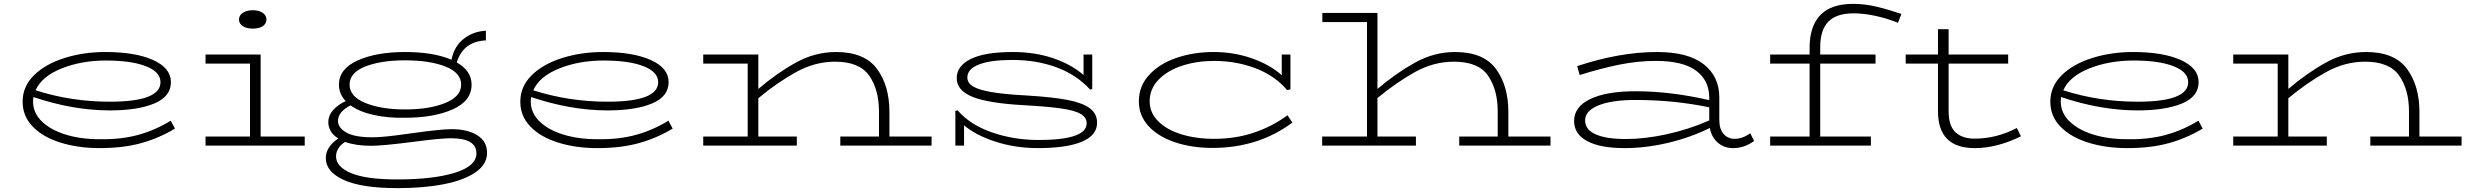

<svg xmlns="http://www.w3.org/2000/svg" viewBox="-20 -753 12765 993"><path d="M885 -88Q804 -39 711 -13Q618 13 495 13Q384 13 293 -15.5Q202 -44 149.5 -98Q97 -152 97 -227Q97 -306 156 -364Q215 -422 313.5 -453Q412 -484 525 -484Q680 -484 772 -442.5Q864 -401 864 -328Q864 -254 778.5 -218Q693 -182 548 -182Q358 -182 153 -251Q151 -237 151 -228Q151 -170 195.5 -126Q240 -82 318 -57.5Q396 -33 495 -33Q608 -31 697 -56Q786 -81 863 -129ZM164 -286Q348 -227 548 -227Q810 -227 810 -328Q810 -381 734.5 -410.5Q659 -440 528 -440Q401 -440 298.5 -399Q196 -358 164 -286Z M1216 -652Q1216 -673 1235.5 -686.5Q1255 -700 1287 -700Q1320 -700 1339 -686.5Q1358 -673 1358 -652Q1358 -631 1339.5 -618Q1321 -605 1287 -605Q1255 -605 1235.5 -618Q1216 -631 1216 -652ZM1556 -47V0H1043V-47H1273V-424H1043V-471H1328V-47Z M2499 37Q2499 97 2439.5 138Q2380 179 2276 199.5Q2172 220 2037 220Q1850 220 1757.5 177.5Q1665 135 1665 65Q1665 33 1683.5 7Q1702 -19 1730 -37Q1703 -53 1690.5 -75Q1678 -97 1678 -120Q1678 -157 1704 -185Q1730 -213 1768 -230Q1733 -267 1733 -315Q1733 -397 1830 -440.5Q1927 -484 2075 -484Q2222 -484 2315 -444Q2329 -514 2378.5 -552.5Q2428 -591 2493 -594V-544Q2438 -542 2399.5 -515Q2361 -488 2342 -430Q2419 -387 2419 -315Q2419 -231 2321.5 -187.5Q2224 -144 2075 -144Q1986 -142 1912.5 -158.5Q1839 -175 1793 -208Q1728 -175 1728 -127Q1728 -93 1770.5 -68Q1813 -43 1905 -43Q1951 -43 2025 -52.5Q2099 -62 2111 -64Q2260 -85 2316 -85Q2398 -85 2448.5 -53.5Q2499 -22 2499 37ZM1788 -315Q1788 -254 1869.5 -220.5Q1951 -187 2075 -187Q2201 -187 2283 -220.5Q2365 -254 2365 -315Q2365 -377 2283.5 -409Q2202 -441 2075 -441Q1950 -441 1869 -409Q1788 -377 1788 -315ZM2444 40Q2444 -38 2312 -38Q2258 -38 2114 -19Q1958 1 1900 1Q1820 1 1765 -19Q1743 -6 1730.5 13.5Q1718 33 1718 56Q1718 110 1796 142.5Q1874 175 2035 175Q2221 175 2332.5 140.5Q2444 106 2444 40Z M3459 -88Q3378 -39 3285 -13Q3192 13 3069 13Q2958 13 2867 -15.5Q2776 -44 2723.5 -98Q2671 -152 2671 -227Q2671 -306 2730 -364Q2789 -422 2887.5 -453Q2986 -484 3099 -484Q3254 -484 3346 -442.5Q3438 -401 3438 -328Q3438 -254 3352.5 -218Q3267 -182 3122 -182Q2932 -182 2727 -251Q2725 -237 2725 -228Q2725 -170 2769.5 -126Q2814 -82 2892 -57.5Q2970 -33 3069 -33Q3182 -31 3271 -56Q3360 -81 3437 -129ZM2738 -286Q2922 -227 3122 -227Q3384 -227 3384 -328Q3384 -381 3308.5 -410.5Q3233 -440 3102 -440Q2975 -440 2872.5 -399Q2770 -358 2738 -286Z M4798 -47V0H4326V-47H4526V-177Q4526 -289 4475.5 -361.5Q4425 -434 4299 -434Q4194 -434 4096 -379.5Q3998 -325 3902 -245V-47H4101V0H3617V-47H3847V-424H3617V-471H3902V-293Q3998 -375 4096.5 -429.5Q4195 -484 4304 -484Q4451 -484 4515.5 -397Q4580 -310 4580 -174V-47Z M5654 -118Q5654 -53 5575 -20Q5496 13 5348 13Q5232 13 5129.5 -20Q5027 -53 4966 -105V0H4921V-180L4933 -182Q4998 -107 5111 -68Q5224 -29 5351 -29Q5600 -29 5600 -115Q5600 -146 5569 -164Q5538 -182 5469 -192Q5400 -202 5275 -209Q5092 -219 5010 -252Q4928 -285 4928 -349Q4928 -412 5000.5 -448Q5073 -484 5219 -484Q5332 -484 5426.5 -452Q5521 -420 5584 -365V-471H5629V-292L5618 -290Q5547 -367 5443.5 -405Q5340 -443 5216 -443Q5103 -443 5043 -419.5Q4983 -396 4983 -352Q4983 -324 5012.5 -306Q5042 -288 5109.5 -276.5Q5177 -265 5292 -259Q5425 -251 5502 -236Q5579 -221 5616.5 -193Q5654 -165 5654 -118Z M6664 -119Q6488 12 6251 12Q6143 12 6056 -17.5Q5969 -47 5919.5 -101.5Q5870 -156 5870 -228Q5870 -309 5924.5 -367Q5979 -425 6067 -454.5Q6155 -484 6256 -484Q6362 -484 6455.5 -451Q6549 -418 6609 -364V-471H6654V-291L6637 -287Q6572 -363 6472 -400.5Q6372 -438 6259 -438Q6171 -438 6095 -413.5Q6019 -389 5972.5 -341.5Q5926 -294 5926 -229Q5926 -171 5969 -127Q6012 -83 6088 -59Q6164 -35 6260 -35Q6371 -35 6466.5 -67.5Q6562 -100 6639 -157Z M7999 -47V0H7527V-47H7726V-177Q7726 -289 7676 -361.5Q7626 -434 7500 -434Q7394 -434 7297.5 -380Q7201 -326 7104 -246V-47H7303V0H6818V-47H7050V-639H6819V-686H7104V-293Q7199 -374 7298 -429Q7397 -484 7505 -484Q7652 -484 7716.5 -397Q7781 -310 7781 -174V-47Z M9052 -24Q9002 13 8943 13Q8897 13 8864.5 -15Q8832 -43 8823 -91Q8721 -41 8606 -14Q8491 13 8382 13Q8256 13 8188.5 -23.5Q8121 -60 8121 -127Q8121 -201 8205 -241Q8289 -281 8439 -281Q8621 -281 8820 -235V-248Q8820 -337 8752 -387.5Q8684 -438 8544 -438Q8451 -438 8356.5 -419Q8262 -400 8150 -365L8137 -411Q8356 -484 8550 -484Q8710 -484 8791 -421Q8872 -358 8872 -249V-133Q8872 -85 8894.5 -60Q8917 -35 8950 -35Q8993 -35 9032 -64ZM8389 -34Q8488 -34 8601.5 -59Q8715 -84 8820 -130V-198Q8637 -236 8439 -236Q8316 -236 8247 -208Q8178 -180 8178 -130Q8178 -83 8232 -58.5Q8286 -34 8389 -34Z M9394 -510V-471H9680V-424H9394V-47H9656V0H9135V-47H9339V-424H9135V-471H9339V-506Q9339 -617 9394.5 -675Q9450 -733 9564 -733Q9624 -733 9685 -718.5Q9746 -704 9814 -681L9796 -635Q9743 -657 9681.5 -670.5Q9620 -684 9566 -684Q9478 -684 9436 -641Q9394 -598 9394 -510Z M10432 -48Q10308 13 10193 13Q10003 13 10003 -177V-424H9836V-471H10003V-602H10058V-471H10366V-424H10058V-177Q10058 -103 10093 -69.5Q10128 -36 10193 -36Q10305 -36 10411 -91Z M11372 -88Q11291 -39 11198 -13Q11105 13 10982 13Q10871 13 10780 -15.5Q10689 -44 10636.5 -98Q10584 -152 10584 -227Q10584 -306 10643 -364Q10702 -422 10800.5 -453Q10899 -484 11012 -484Q11167 -484 11259 -442.5Q11351 -401 11351 -328Q11351 -254 11265.5 -218Q11180 -182 11035 -182Q10845 -182 10640 -251Q10638 -237 10638 -228Q10638 -170 10682.5 -126Q10727 -82 10805 -57.5Q10883 -33 10982 -33Q11095 -31 11184 -56Q11273 -81 11350 -129ZM10651 -286Q10835 -227 11035 -227Q11297 -227 11297 -328Q11297 -381 11221.5 -410.5Q11146 -440 11015 -440Q10888 -440 10785.5 -399Q10683 -358 10651 -286Z M12711 -47V0H12239V-47H12439V-177Q12439 -289 12388.5 -361.5Q12338 -434 12212 -434Q12107 -434 12009 -379.5Q11911 -325 11815 -245V-47H12014V0H11530V-47H11760V-424H11530V-471H11815V-293Q11911 -375 12009.5 -429.5Q12108 -484 12217 -484Q12364 -484 12428.5 -397Q12493 -310 12493 -174V-47Z"/></svg>

Font: BioRhyme Expanded Light
Style: Regular
Weight: 300
Width: 7
Designer: Aoife Mooney
Foundry: Aoife Mooney Type
Version: Version 1.000